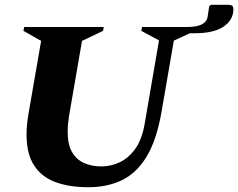

<svg xmlns="http://www.w3.org/2000/svg" viewBox="-20 -773 996 803"><path d="M349 10Q271 10 213 -11Q155 -32 123 -80.5Q91 -129 91 -211Q91 -251 100 -302L152 -602L78 -644L81 -660H414L411 -644L323 -602L269 -290Q263 -252 263 -223Q263 -168 281.5 -136.5Q300 -105 332 -91Q364 -77 404 -77Q444 -77 481 -94.5Q518 -112 546 -151Q574 -190 585 -255L645 -604L571 -644L574 -660H759Q803 -660 824 -671Q845 -682 848 -701L855 -747L862 -753H932Q945 -753 950.5 -749.5Q956 -746 956 -734Q956 -690 915.5 -662Q875 -634 794 -634H774L707 -603L655 -302Q634 -184 592 -116Q550 -48 489 -19Q428 10 349 10Z"/></svg>

Font: Spectral ExtraBold
Style: Italic
Weight: 800
Italic angle: -10°
Designer: Jean-Baptiste Levee
Foundry: Production Type
Version: Version 2.001